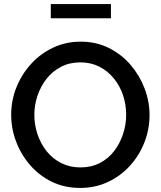

<svg xmlns="http://www.w3.org/2000/svg" viewBox="-20 -920 792 945"><path d="M375 5Q298 5 236 -25Q174 -55 129 -106.5Q84 -158 59.5 -222.5Q35 -287 35 -355Q35 -426 61 -490.5Q87 -555 133 -605.5Q179 -656 241.5 -685.5Q304 -715 377 -715Q453 -715 515.5 -684Q578 -653 622.5 -601Q667 -549 691.5 -485Q716 -421 716 -354Q716 -283 690.5 -218.5Q665 -154 619 -103.5Q573 -53 510.5 -24Q448 5 375 5ZM149 -355Q149 -305 165 -258Q181 -211 210.5 -174.5Q240 -138 282 -117Q324 -96 376 -96Q430 -96 472 -118Q514 -140 542.5 -177.5Q571 -215 586 -261.5Q601 -308 601 -355Q601 -405 585.5 -451.5Q570 -498 540 -534.5Q510 -571 468.5 -592Q427 -613 376 -613Q322 -613 280 -591Q238 -569 209 -532Q180 -495 164.5 -449Q149 -403 149 -355ZM230 -830V-900H526V-830Z"/></svg>

Font: Raleway Thin SemiBold
Style: Regular
Weight: 600
Version: Version 4.026